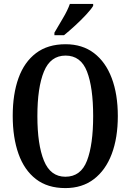

<svg xmlns="http://www.w3.org/2000/svg" viewBox="-20 -951 667 981"><path d="M314 10Q223 10 163.5 -36Q104 -82 74.5 -165Q45 -248 45 -359Q45 -470 74.5 -552Q104 -634 164 -679.5Q224 -725 315 -725Q401 -725 460.5 -679.5Q520 -634 551 -551.5Q582 -469 582 -358Q582 -247 551 -164.5Q520 -82 460 -36Q400 10 314 10ZM314 -48Q393 -48 424.5 -130Q456 -212 456 -358Q456 -504 424.5 -585.5Q393 -667 315 -667Q238 -667 204.5 -585.5Q171 -504 171 -358Q171 -212 204.5 -130Q238 -48 314 -48ZM258 -784Q278 -819 301.5 -858Q325 -897 337 -931H456V-921Q446 -904 420.5 -876.5Q395 -849 364 -820.5Q333 -792 307 -771H258Z"/></svg>

Font: Noto Serif Tamil ExtraCondensed SemiBold
Style: Regular
Weight: 600
Width: 2
Designer: Indian Type Foundry, Tom Grace, and the Monotype Design Team
Foundry: Monotype Imaging Inc.
Version: Version 2.004; ttfautohint (v1.8.4.7-5d5b)